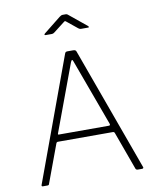

<svg xmlns="http://www.w3.org/2000/svg" viewBox="-101 -1031 901 1107"><g transform="rotate(-10 350.0 -477.0)"><path d="M53 -9 318 -731Q320 -737 323.5 -739.5Q327 -742 334 -742H367Q382 -742 385 -732L647 -10L648 -7Q648 0 639 0H615Q605 0 602 -8L521 -231Q518 -238 511 -238H189Q182 -238 179 -231L96 -7Q95 0 85 0H60Q50 0 53 -9ZM494 -278Q504 -278 501 -288L358 -678Q355 -688 351 -688Q348 -688 343 -677L198 -286Q196 -281 197 -279.5Q198 -278 203 -278ZM359 -910Q352 -916 350 -916Q347 -916 340 -910L278 -862Q274 -859 270.5 -857.5Q267 -856 263 -856H226Q221 -856 220 -859Q219 -862 224 -866L323 -945Q334 -954 343 -954H361Q367 -954 371.5 -950.5Q376 -947 377 -946L475 -866Q480 -861 480 -858.5Q480 -856 474 -856H433Q425 -856 418 -862Z"/></g></svg>

Font: Libre Franklin Thin
Style: Regular
Weight: 250
Designer: Pablo Impallari, Rodrigo Fuenzalida
Foundry: Impallari Type
Version: Version 1.002; ttfautohint (v1.5)